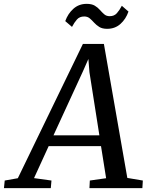

<svg xmlns="http://www.w3.org/2000/svg" viewBox="-86 -976 766 996"><path d="M-65.5 0 -61.5 -39.5 6.5 -51.5 344 -748H453L574.5 -53L655 -39.5L652.5 0H378L380 -39.5L464.5 -51.5L438 -218H166.5L90.5 -52L181 -39.5L177.5 0ZM191.5 -274H429.5L378 -601.5L372.5 -670L344.5 -606.5ZM470 -826.5Q444.5 -826.5 429 -836.2Q413.5 -846 402.2 -858.5Q391 -871 379.5 -880.8Q368 -890.5 351 -890.5Q327 -890.5 313.2 -875Q299.5 -859.5 287.5 -836.5L252.5 -866.5Q266.5 -905.5 295 -930.8Q323.5 -956 363.5 -956Q390 -956 405.8 -946.5Q421.5 -937 432.5 -924.2Q443.5 -911.5 454.8 -901.8Q466 -892 483 -892Q506.5 -892 520.2 -907.5Q534 -923 546 -946L580.5 -916Q567 -877 538.8 -851.8Q510.5 -826.5 470 -826.5Z"/></svg>

Font: Merriweather 20pt
Style: Italic
Weight: 400
Italic angle: -7.8°
Version: Version 2.101